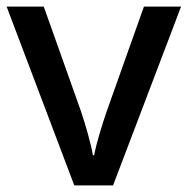

<svg xmlns="http://www.w3.org/2000/svg" viewBox="-20 -559 566 579"><path d="M204 0H321L526 -539H414L302 -224C288 -183 270 -125 264 -91H260C255 -124 238 -182 224 -224L112 -539H0Z"/></svg>

Font: Noto Sans Arabic UI Md
Style: Regular
Weight: 500
Designer: Monotype Design Team, Nadine Chahine and Nizar Qandah
Foundry: Monotype Imaging Inc.
Version: Version 2.010